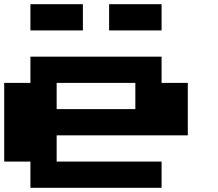

<svg xmlns="http://www.w3.org/2000/svg" viewBox="-20 -1020 1040 915"><path d="M125 -875V-1000H375V-875ZM500 -875V-1000H750V-875ZM125 -125V-250H0V-625H125V-750H750V-625H875V-375H250V-250H750V-125ZM250 -500H625V-625H250Z"/></svg>

Font: Press Start 2P
Style: Regular
Weight: 400
Designer: CodeMan38
Foundry: CodeMan38
Version: Version 3.000